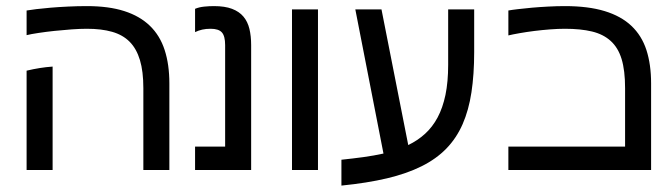

<svg xmlns="http://www.w3.org/2000/svg" viewBox="-20 -549 2162 620"><path d="M260.7 -456.1Q238.8 -456.1 210.9 -454.1Q183.1 -452.1 155.8 -449.2Q128.4 -446.3 104.2 -442.6Q80.1 -439 65.9 -435.5V-515.1Q76.7 -517.1 97.2 -519.5Q117.7 -522 143.8 -524.2Q169.9 -526.4 200 -527.8Q230 -529.3 260.7 -529.3Q331.1 -529.3 381.3 -513.2Q431.6 -497.1 464.1 -465.6Q496.6 -434.1 511.7 -387.5Q526.9 -340.8 526.9 -279.8V0H442.9V-264.6Q442.9 -318.4 431.9 -355Q420.9 -391.6 398.7 -414.1Q376.5 -436.5 342 -446.3Q307.6 -456.1 260.7 -456.1ZM149.9 0H65.9V-320.8Q88.9 -326.2 108.6 -329.3Q128.4 -332.5 149.9 -334Z M609.9 -520.5Q622.6 -525.9 638.9 -527.6Q655.3 -529.3 670.9 -529.3Q706.1 -529.3 729.2 -520.5Q752.4 -511.7 766.1 -495.4Q779.8 -479 785.4 -455.8Q791 -432.6 791 -403.3V0H609.9V-75.7H707V-403.3Q707 -432.6 696.5 -444.3Q686 -456.1 660.2 -456.1Q645 -456.1 633.1 -453.4Q621.1 -450.7 609.9 -445.3Z M1006.8 -518.6V0H922.9V-518.6Z M1427.2 -518.6H1511.2V-380.9Q1511.2 -308.6 1502.4 -251Q1493.7 -193.4 1473.9 -148.2Q1454.1 -103 1421.4 -69.3Q1388.7 -35.6 1341.1 -12Q1293.5 11.7 1229.5 26.9Q1165.5 42 1082.5 50.3V-33.2Q1119.6 -37.1 1153.6 -41.7Q1187.5 -46.4 1218.3 -53.2L1127.4 -518.6H1211.9L1298.3 -80.6Q1328.6 -95.2 1352.5 -116.9Q1376.5 -138.7 1393.1 -169.7Q1409.7 -200.7 1418.5 -242.7Q1427.2 -284.7 1427.2 -339.8Z M1804.2 -456.1Q1782.2 -456.1 1756.3 -454.1Q1730.5 -452.1 1705.3 -449Q1680.2 -445.8 1658 -441.9Q1635.7 -438 1621.6 -434.6V-515.1Q1632.3 -517.1 1652.8 -519.5Q1673.3 -522 1698.2 -524.2Q1723.1 -526.4 1750.7 -527.8Q1778.3 -529.3 1804.2 -529.3Q1879.4 -529.3 1932.4 -513.2Q1985.4 -497.1 2018.8 -465.6Q2052.2 -434.1 2067.4 -387.5Q2082.5 -340.8 2082.5 -279.8V0H1621.6V-75.7H1998.5V-264.6Q1998.5 -321.3 1987.3 -358.2Q1976.1 -395 1952.1 -416.7Q1928.2 -438.5 1891.6 -447.3Q1855 -456.1 1804.2 -456.1Z"/></svg>

Font: Arian AMU
Style: Regular
Weight: 400
Designer: Ruben Hakobyan (Tarumian)
Foundry: Ruben Hakobyan (Tarumian)
Version: Version 4.003